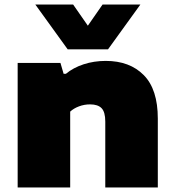

<svg xmlns="http://www.w3.org/2000/svg" viewBox="-20 -828 771 848"><path d="M58 -550H247L261 -502H271Q303.5 -529 349.2 -544Q395 -559 447 -559Q553 -559 615 -496.2Q677 -433.5 677 -304V0H445V-291Q445 -333 428.8 -350Q412.5 -367 378 -367Q352 -367 328.8 -358.2Q305.5 -349.5 290 -335V0H58ZM433 -808H600L457 -610H279L136 -808H303L368 -714.5Z"/></svg>

Font: Encode Sans Expanded Black
Style: Regular
Weight: 900
Width: 7
Designer: Multiple Designers
Foundry: Impallari Type
Version: Version 2.000